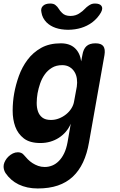

<svg xmlns="http://www.w3.org/2000/svg" viewBox="-56 -805 676 1086"><path d="M344.2 -105.3Q333.7 -80.2 316.4 -60Q299.1 -39.9 277 -25.7Q255 -11.5 228.5 -3.7Q202.1 4 172.6 4Q112.6 4 78.9 -22Q45.2 -48.1 30.3 -88.8Q15.5 -129.6 15.6 -179.5Q15.8 -229.4 24.1 -276.1Q32.8 -325.2 50.7 -375.2Q68.6 -425.3 99.5 -466.6Q130.4 -508 176.5 -534Q222.6 -560 288 -560Q338.1 -560 367.3 -533.1Q396.5 -506.1 403.2 -458.1L410 -494Q415.4 -527.5 432.9 -543.7Q450.5 -560 484 -560Q516.5 -560 528.5 -543.7Q540.4 -527.5 535 -494L447.5 0Q436.5 64.4 413.6 113.1Q390.7 161.7 355.4 194.7Q320 227.7 271 244.4Q222 261 157.4 261Q126.6 261 99.6 255.2Q72.6 249.4 49.5 238.3Q26.4 227.1 7.9 210.9Q-10.6 194.7 -25.1 173.5Q-31.5 163.1 -34.2 151.3Q-36.9 139.5 -34.9 127Q-32.5 114.8 -25.4 102.4Q-18.3 89.9 -7.3 79.6Q3.7 69.4 17 62.8Q30.4 56.3 45.2 56.3Q54.8 56.3 63.5 59.7Q72.3 63.2 79 71.5Q89.1 83.8 101.1 95.9Q113.1 108.1 127.8 117.6Q142.4 127.1 159.7 133.3Q177 139.5 197.3 139.5Q218.8 139.5 239.3 131.3Q259.7 123.1 277 105.6Q294.4 88.1 306.9 62Q319.4 36 326 0ZM232.3 -126.5Q255.8 -126.5 277.9 -135.2Q300 -143.9 317.9 -158.4Q335.9 -172.8 347.9 -192Q359.9 -211.1 363.2 -232.3L378.5 -315.3Q381.8 -337.9 378.8 -359.6Q375.9 -381.3 365.3 -398.5Q354.7 -415.7 337.3 -426.1Q319.9 -436.5 295.7 -436.5Q261.8 -436.5 237.5 -421.6Q213.2 -406.8 197 -383.8Q180.7 -360.9 171.1 -332.8Q161.4 -304.7 156.4 -277.2Q151.8 -250.1 151.6 -223.5Q151.3 -196.8 158.7 -175.1Q166 -153.4 183.5 -140Q200.9 -126.5 232.3 -126.5ZM178.3 -735.3Q173.1 -757.9 186.8 -771.4Q200.5 -785 227.9 -785Q238.2 -785 245.7 -782.7Q253.2 -780.4 257.9 -776.1Q268.7 -767.8 276.1 -755.5Q283.4 -743.1 295 -732.1Q311.3 -714.8 342.5 -714.8Q373.7 -714.8 396.7 -732.1Q412 -742.1 423 -754Q434 -765.8 446.8 -774.1Q454.8 -779.4 462.3 -782.2Q469.8 -785 481.1 -785Q508.5 -785 518 -771.4Q527.4 -757.9 515.5 -735.3Q497.4 -702.7 464.9 -677.9Q409 -637.2 329.3 -636.5Q249.6 -637.2 207.7 -677.9Q183.1 -702.7 178.3 -735.3Z"/></svg>

Font: Maple Mono
Style: Italic
Weight: 400
Italic angle: -10°
Monospace: yes
Designer: subframe7536
Version: Version 7.300